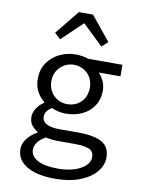

<svg xmlns="http://www.w3.org/2000/svg" viewBox="-102 -808 805 1100"><g transform="rotate(10 300.0 -258.0)"><path d="M296 224Q225 224 175 208Q125 192 98.5 162Q72 132 72 89Q72 60 92.5 31.5Q113 3 152 -19V-23Q133 -34 117.5 -53Q102 -72 102 -103Q102 -126 117 -150.5Q132 -175 160 -194V-198Q135 -217 117.5 -249Q100 -281 100 -324Q100 -377 126.5 -416Q153 -455 196.5 -476.5Q240 -498 291 -498Q332 -498 363 -486H564V-419H438Q455 -402 467 -376Q479 -350 479 -321Q479 -269 454 -231.5Q429 -194 386.5 -174Q344 -154 291 -154Q272 -154 250.5 -158.5Q229 -163 209 -172Q191 -161 181 -147Q171 -133 171 -116Q171 -88 197.5 -74Q224 -60 272 -60H381Q475 -60 520.5 -34Q566 -8 566 54Q566 99 533 138Q500 177 439.5 200.5Q379 224 296 224ZM291 -209Q322 -209 347.5 -223Q373 -237 388 -263Q403 -289 403 -324Q403 -358 388 -383.5Q373 -409 347.5 -423.5Q322 -438 291 -438Q261 -438 235.5 -423.5Q210 -409 194.5 -383.5Q179 -358 179 -324Q179 -289 194.5 -263Q210 -237 235.5 -223Q261 -209 291 -209ZM302 164Q359 164 400 150Q441 136 463 114Q485 92 485 67Q485 32 457.5 20Q430 8 374 8H279Q258 8 239.5 6Q221 4 205 0Q171 19 157 39.5Q143 60 143 81Q143 119 183.5 141.5Q224 164 302 164ZM187 -568 152 -600 266 -740H348L462 -600L427 -568L309 -681H305Z"/></g></svg>

Font: Source Code Pro
Style: Regular
Weight: 400
Monospace: yes
Designer: Paul D. Hunt, Teo Tuominen
Foundry: Adobe Systems Incorporated
Version: Version 1.018;hotconv 1.0.116;makeotfexe 2.5.65601